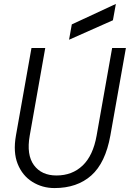

<svg xmlns="http://www.w3.org/2000/svg" viewBox="-20 -944 660 976"><path d="M257 12Q195 12 144.5 -19.5Q94 -51 70 -110.5Q46 -170 61 -255L140 -700H210L131 -254Q114 -157 152.5 -104.5Q191 -52 267 -52Q347 -52 400 -102.5Q453 -153 471 -254L550 -700H620L541 -255Q516 -116 444 -52Q372 12 257 12ZM331 -742 345 -820 569 -924 554 -841Z"/></svg>

Font: DM Mono Light
Style: Italic
Weight: 300
Italic angle: -10°
Designer: Colophon Foundry
Foundry: Colophon Foundry
Version: Version 1.000; ttfautohint (v1.8.2.53-6de2)